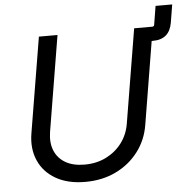

<svg xmlns="http://www.w3.org/2000/svg" viewBox="-57 -886 950 954"><g transform="rotate(-5 418.5 -408.5)"><path d="M628.9 -657.2 640.6 -727.5H728.5Q737.3 -727.5 738.8 -736.3L753.9 -829.1H836.9L822.3 -740.2Q815.4 -698.7 791.5 -678Q767.6 -657.2 725.6 -657.2ZM330.6 11.7Q243.2 11.7 183.6 -22.7Q124 -57.1 97.9 -116.7Q71.8 -176.3 84 -251L163.1 -727.5H255.9L177.2 -252Q168.5 -198.7 184.6 -158.7Q200.7 -118.7 238.8 -96.4Q276.9 -74.2 334 -74.2Q394 -74.2 441.9 -98.1Q489.7 -122.1 520.8 -163.6Q551.8 -205.1 560.5 -258.3L638.2 -727.5H731L651.4 -244.6Q639.2 -169.4 595 -111.6Q550.8 -53.7 482.9 -21Q415 11.7 330.6 11.7Z"/></g></svg>

Font: Inter Variable
Style: Italic
Weight: 400
Italic angle: -9.39999°
Designer: Rasmus Andersson
Foundry: rsms
Version: Version 4.001;git-9221beed3